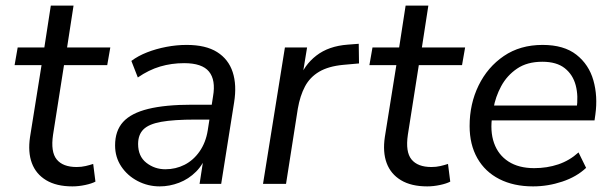

<svg xmlns="http://www.w3.org/2000/svg" viewBox="-20 -655 2181 684"><path d="M238 9Q181 9 144.5 -13Q108 -35 93.5 -74Q79 -113 87 -167L128 -423H32L43 -486H138L161 -635H242L219 -486H373L362 -423H208L169 -175Q160 -114 182 -87Q204 -60 253 -60Q270 -60 285 -63.5Q300 -67 312 -71L320 -8Q307 -1 283.5 4Q260 9 238 9Z M549 9Q507 9 470.5 -10Q434 -29 412 -62Q390 -95 390 -137Q390 -189 418.5 -220.5Q447 -252 508 -267Q569 -282 665 -282H745L737 -229H676Q599 -229 554.5 -221Q510 -213 491 -194Q472 -175 472 -142Q472 -98 501.5 -75Q531 -52 569 -52Q606 -52 637.5 -68Q669 -84 691 -115.5Q713 -147 720 -190L739 -312Q749 -370 724.5 -400Q700 -430 636 -430Q591 -430 550.5 -418Q510 -406 471 -379L448 -438Q472 -456 504 -468.5Q536 -481 572.5 -488Q609 -495 645 -495Q713 -495 753.5 -469.5Q794 -444 809 -398Q824 -352 814 -290L768 0H691L708 -110H718Q705 -70 678.5 -43.5Q652 -17 618 -4Q584 9 549 9Z M917 0 995 -486H1074L1055 -370H1045Q1063 -423 1107 -457Q1151 -491 1219 -496L1258 -499L1259 -429L1203 -424Q1150 -419 1117 -399.5Q1084 -380 1066.5 -347Q1049 -314 1041 -268L999 0Z M1502 9Q1445 9 1408.5 -13Q1372 -35 1357.5 -74Q1343 -113 1351 -167L1392 -423H1296L1307 -486H1402L1425 -635H1506L1483 -486H1637L1626 -423H1472L1433 -175Q1424 -114 1446 -87Q1468 -60 1517 -60Q1534 -60 1549 -63.5Q1564 -67 1576 -71L1584 -8Q1571 -1 1547.5 4Q1524 9 1502 9Z M1879 9Q1810 9 1759 -17Q1708 -43 1680.5 -91.5Q1653 -140 1653 -206Q1653 -285 1685 -350.5Q1717 -416 1775 -455.5Q1833 -495 1913 -495Q1989 -495 2033.5 -460Q2078 -425 2094 -368.5Q2110 -312 2101 -247L2098 -226H1716L1724 -279H2052L2034 -266Q2041 -313 2031 -351Q2021 -389 1992 -412Q1963 -435 1912 -435Q1858 -435 1822 -410.5Q1786 -386 1765.5 -348Q1745 -310 1738 -269L1734 -245Q1725 -188 1740 -145.5Q1755 -103 1791.5 -79.5Q1828 -56 1883 -56Q1929 -56 1969 -69.5Q2009 -83 2041 -112L2068 -57Q2034 -25 1983 -8Q1932 9 1879 9Z"/></svg>

Font: Nunito Sans 12pt
Style: Italic
Weight: 400
Italic angle: -9°
Designer: Vernon Adams
Foundry: Vernon Adams
Version: Version 3.101;gftools[0.9.27]